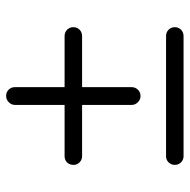

<svg xmlns="http://www.w3.org/2000/svg" viewBox="-16 -617 624 632"><g transform="rotate(-90 296.0 -301.0)"><path d="M295.9 -150.4Q308.6 -150.4 316.9 -159.2Q325.2 -168 325.2 -179.7V-342.8H493.2Q505.9 -342.8 514.2 -351.1Q522.5 -359.4 522.5 -371.6Q522.5 -383.8 514.2 -392.1Q505.9 -400.4 493.2 -400.4H325.2V-563.5Q325.2 -576.2 316.9 -584.5Q308.6 -592.8 295.9 -592.8Q284.2 -592.8 275.4 -584Q266.6 -575.2 266.6 -563.5V-400.4H97.7Q83 -400.4 74.2 -388.7Q69.3 -380.9 69.3 -370.1Q69.3 -359.4 77.6 -351.1Q85.9 -342.8 97.7 -342.8H266.6V-179.7Q266.6 -168 275.4 -159.2Q284.2 -150.4 295.9 -150.4ZM97.7 -8.8H493.2Q505.9 -8.8 514.2 -17.1Q522.5 -25.4 522.5 -37.6Q522.5 -49.8 514.2 -58.1Q505.9 -66.4 493.2 -66.4H97.7Q85.9 -66.4 77.6 -58.1Q69.3 -49.8 69.3 -37.6Q69.3 -25.4 77.6 -17.1Q85.9 -8.8 97.7 -8.8Z"/></g></svg>

Font: FakePearl
Style: ExtraLight
Weight: 300
Version: Version 1.2